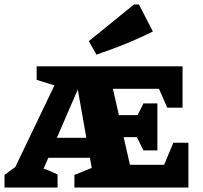

<svg xmlns="http://www.w3.org/2000/svg" viewBox="-41 -834 905 854"><path d="M597 -165 568 -224H509L537 -101H689L730 -199H797V0H290V-56L367 -87L359 -132H174L153 -84Q168 -79 184 -72Q200 -65 215 -58V0H-21V-56L27 -91L201 -454L122 -479V-539H771V-355H703L666 -439H461L488 -322H571L597 -374H659V-165ZM212 -221H343L305 -436ZM388 -591 354 -651 555 -814H577L639 -694Q577 -663 515 -638Q453 -613 388 -591Z"/></svg>

Font: Piazzolla SC ExtraBold
Style: Regular
Weight: 800
Designer: Juan Pablo del Peral
Foundry: Huerta Tipografica
Version: Version 1.330